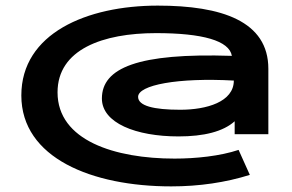

<svg xmlns="http://www.w3.org/2000/svg" viewBox="-20 -653 1040 684"><path d="M590 11C690 11 784 -3 870 -30L830 -119C764 -97 678 -88 602 -88C390 -88 185 -152 185 -324C185 -477 346 -535 536 -535C702 -535 797 -508 806 -454C471 -465 343 -411 343 -302C343 -215 464 -167 616 -167C706 -167 775 -184 816 -221V-175H936V-408C936 -578 769 -633 542 -633C289 -633 56 -534 56 -313C56 -90 308 11 590 11ZM622 -262C527 -262 472 -276 472 -308C472 -350 613 -377 813 -366C813 -290 716 -262 622 -262Z"/></svg>

Font: Inconsolata UltraExpanded
Style: Bold
Weight: 700
Width: 9
Monospace: yes
Designer: Raph Levien, Cyreal, Brenton Simpson
Foundry: Raph Levien, Cyreal, Google
Version: Version 3.100